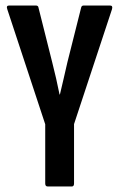

<svg xmlns="http://www.w3.org/2000/svg" viewBox="-20 -675 432 695"><path d="M152.6 0Q143.7 0 143.7 -10.9V-225.2L6.3 -641.7Q1.7 -655 12.8 -655H110Q118.3 -655 119.3 -647.4L169 -449.5Q176.3 -421.1 183 -391.6Q189.7 -362.1 195.5 -333.1H196.9Q203.8 -362.1 210.6 -391.4Q217.4 -420.7 224 -449.7L273.7 -647.4Q275.3 -655 282.7 -655H378.2Q389.4 -655 385.4 -641.7L248 -225.8V-10.9Q248 0 240.1 0Z"/></svg>

Font: Sofia Sans Extra Condensed
Style: Regular
Weight: 400
Designer: Botio Nikoltchev, Ani Petrova
Foundry: lettersoup
Version: Version 4.101